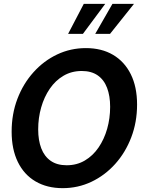

<svg xmlns="http://www.w3.org/2000/svg" viewBox="-20 -964 752 998"><path d="M306 14Q224.5 14 164.8 -21Q105 -56 72.8 -122Q40.5 -188 40.5 -279.5Q40.5 -371.5 70.5 -450.2Q100.5 -529 154 -588.5Q207.5 -648 277.2 -681Q347 -714 426.5 -714Q508 -714 567.5 -679Q627 -644 659.8 -578.2Q692.5 -512.5 692.5 -420.5Q692.5 -329 662.2 -250Q632 -171 578.8 -111.8Q525.5 -52.5 455.5 -19.2Q385.5 14 306 14ZM326.5 -105Q379.5 -105 421.2 -129.8Q463 -154.5 492.2 -197.2Q521.5 -240 537 -294.5Q552.5 -349 552.5 -409Q552.5 -465.5 536.5 -507.5Q520.5 -549.5 487.8 -572.2Q455 -595 405 -595Q352 -595 310 -570.2Q268 -545.5 238.8 -502.8Q209.5 -460 194 -405.5Q178.5 -351 178.5 -291.5Q178.5 -235 194.5 -193Q210.5 -151 243.5 -128Q276.5 -105 326.5 -105ZM475 -788 564.5 -944H676.5L552 -788ZM334 -788 415.5 -944H527L411 -788Z"/></svg>

Font: Cabin
Style: Bold Italic
Weight: 700
Width: 4
Italic angle: -10°
Designer: Pablo Impallari
Foundry: Pablo Impallari. http://www.impallari.com Igino Marini. http://www.ikern.com
Version: Version 3.001